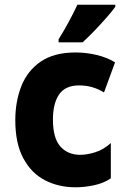

<svg xmlns="http://www.w3.org/2000/svg" viewBox="-20 -786 540 816"><path d="M301 10Q229 10 171 -20Q113 -50 79 -113.5Q45 -177 45 -275Q45 -355 71 -420.5Q97 -486 153.5 -524.5Q210 -563 301 -563Q346 -563 390.5 -552.5Q435 -542 469 -521L422 -393Q400 -407 373.5 -415Q347 -423 316 -423Q258 -423 231.5 -385Q205 -347 205 -278Q205 -199 236.5 -163.5Q268 -128 321 -128Q350 -128 385 -139Q420 -150 451 -178V-28Q420 -7 379 1.5Q338 10 301 10ZM229 -619Q254 -659 273.5 -695.5Q293 -732 309 -766H470V-757Q457 -739 433 -711.5Q409 -684 382 -656Q355 -628 331 -606H229Z"/></svg>

Font: Noto Sans Mono ExtraCondensed Black
Style: Regular
Weight: 900
Width: 2
Designer: Monotype Design Team
Foundry: Monotype Imaging Inc.
Version: Version 2.014